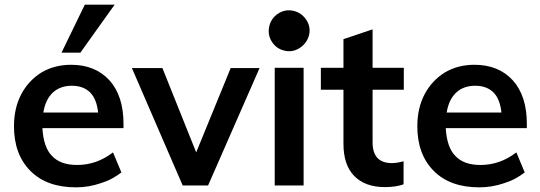

<svg xmlns="http://www.w3.org/2000/svg" viewBox="-20 -796 2319 824"><path d="M510 -246H162Q167 -163 203 -127Q239 -88 311 -88Q395 -88 465 -142L501 -56Q483 -42 461 -30Q439 -18 413 -10Q361 8 306 8Q181 8 111 -62Q40 -133 40 -254Q40 -332 71 -391Q102 -450 158 -485Q214 -518 285 -518Q389 -518 450 -451Q510 -384 510 -265ZM288 -428Q239 -428 207 -399Q175 -369 166 -313H401Q395 -371 367 -399Q338 -428 288 -428ZM325 -570H244L344 -776H472Z M970 -504H1094L873 0H764L546 -504H677L822 -142Z M1159 0V-505H1283V0ZM1204 -578Q1239 -571 1269 -592Q1299 -613 1307 -648Q1314 -683 1293 -713Q1272 -743 1237 -750Q1202 -757 1172 -736.5Q1142 -716 1135 -680Q1128 -645 1148 -615Q1168 -585 1204 -578Z M1579 -411V-185Q1579 -96 1662 -96Q1683 -96 1712 -104V-5Q1679 7 1632 7Q1547 7 1500 -41Q1454 -88 1454 -179V-411H1357V-505H1454V-628L1579 -670V-505H1713V-411Z M2241 -246H1893Q1898 -163 1934 -127Q1970 -88 2042 -88Q2126 -88 2196 -142L2232 -56Q2214 -42 2192 -30Q2170 -18 2144 -10Q2092 8 2037 8Q1912 8 1842 -62Q1771 -133 1771 -254Q1771 -332 1802 -391Q1833 -450 1889 -485Q1945 -518 2016 -518Q2120 -518 2181 -451Q2241 -384 2241 -265ZM2019 -428Q1970 -428 1938 -399Q1906 -369 1897 -313H2132Q2126 -371 2098 -399Q2069 -428 2019 -428Z"/></svg>

Font: PRinguin Sans
Style: Bold
Weight: 700
Designer: Vernon Adams
Foundry: Vernon Adams
Version: ""